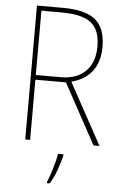

<svg xmlns="http://www.w3.org/2000/svg" viewBox="-61 -756 637 1020"><g transform="rotate(5 257.0 -246.5)"><path d="M228 -714H94V0H120V-321H283L458 0H490L311 -327C406 -352 460 -417 460 -525C460 -671 378 -714 228 -714ZM224 -689C368 -689 433 -648 433 -525C433 -406 360 -346 255 -346H120V-689ZM303 68V61H274C268 103 244 181 229 214V221H244C272 175 291 118 303 68Z"/></g></svg>

Font: Noto Sans Malayalam SemiCondensed Thin
Style: Regular
Weight: 100
Width: 4
Designer: Jelle Bosma - Monotype Design Team
Foundry: Monotype Imaging Inc.
Version: Version 2.104